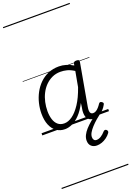

<svg xmlns="http://www.w3.org/2000/svg" viewBox="-265 -1096 1152 1683"><g transform="rotate(-20 311.0 -255.0)"><path d="M207 17Q162 17 128.5 -6.5Q95 -30 76.5 -74.5Q58 -119 58 -181Q58 -229 69.5 -277Q81 -325 104 -368.5Q127 -412 161.5 -446Q196 -480 241 -499.5Q286 -519 342 -519Q375 -519 408.5 -509Q442 -499 473 -480L476 -496Q478 -507 485 -511Q492 -515 504 -515Q521 -515 526.5 -509Q532 -503 530 -492L460 -100Q456 -78 457 -62.5Q458 -47 465.5 -39Q473 -31 486 -31Q501 -31 514 -39Q527 -47 539.5 -61Q552 -75 563 -92Q568 -99 574.5 -100.5Q581 -102 590 -96Q600 -90 601.5 -83Q603 -76 598 -69Q587 -48 569 -28Q551 -8 528 4.5Q505 17 478 17Q457 17 442 10Q427 3 418 -10Q409 -23 406 -41.5Q403 -60 405 -83Q408 -100 410.5 -117.5Q413 -135 415 -152Q383 -90 347.5 -53Q312 -16 276 0.5Q240 17 207 17ZM115 -184Q115 -141 126 -106.5Q137 -72 160 -52.5Q183 -33 219 -33Q256 -33 294.5 -60.5Q333 -88 370.5 -144.5Q408 -201 439 -290L465 -432Q429 -455 398.5 -462.5Q368 -470 339 -470Q296 -470 260.5 -453.5Q225 -437 197.5 -409Q170 -381 151.5 -344.5Q133 -308 124 -267Q115 -226 115 -184ZM421 247Q389 247 369 228.5Q349 210 349 176Q349 151 361 126.5Q373 102 394.5 78Q416 54 445 29.5Q474 5 509 -21L552 -19V-14Q523 8 496.5 31Q470 54 449 77Q428 100 415.5 121.5Q403 143 403 163Q403 180 411 190Q419 200 435 200Q455 200 476 187Q497 174 519 149Q524 144 531.5 143Q539 142 546 148Q553 155 554 162Q555 169 550 177Q535 198 513.5 214Q492 230 468 238.5Q444 247 421 247ZM0 490H622V500H0ZM0 -20H622V0H0ZM0 -505H622V-500H0ZM0 -1010H622V-1000H0Z"/></g></svg>

Font: Playwrite ZA Guides
Style: Regular
Weight: 400
Designer: Veronika Burian, José Scaglione
Foundry: TypeTogether
Version: Version 1.003